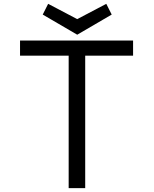

<svg xmlns="http://www.w3.org/2000/svg" viewBox="-20 -967 791 987"><path d="M333 0V-680.7H83V-758.8H664.1V-680.7H418V0ZM377 -788.6 199.7 -892.1 227.5 -947.3 377 -868.7 526.4 -947.3 554.2 -892.1Z"/></svg>

Font: Duru Sans
Style: Regular
Weight: 400
Designer: Onur Yazõcõgil
Foundry: Onur Yazõcõgil
Version: Version 1.002